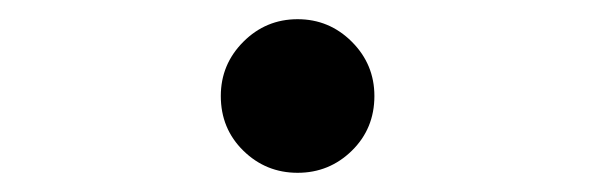

<svg xmlns="http://www.w3.org/2000/svg" viewBox="-20 -168 620 200"><path d="M290 12Q257 12 233.5 -11Q210 -34 210 -68Q210 -101 233.5 -124.5Q257 -148 290 -148Q323 -148 346.5 -124.5Q370 -101 370 -68Q370 -34 346.5 -11Q323 12 290 12Z"/></svg>

Font: Sometype Mono Medium
Style: Regular
Weight: 500
Monospace: yes
Designer: Ryoichi Tsunekawa
Foundry: Dharma Type
Version: Version 1.000; ttfautohint (v1.8.3)